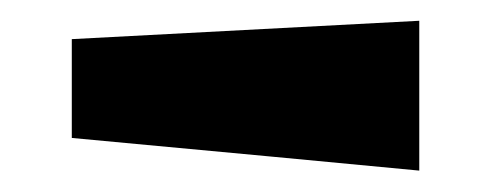

<svg xmlns="http://www.w3.org/2000/svg" viewBox="-20 -349 471 184"><path d="M48.8 -216.8C197.3 -203.1 308.6 -192.4 381.8 -185.5C381.8 -249 381.8 -296.9 381.8 -329.1L48.8 -311.5C48.8 -269.5 48.8 -237.3 48.8 -216.8Z"/></svg>

Font: DropForged
Style: Regular
Weight: 400
Designer: Antoine
Version: Version 1.0